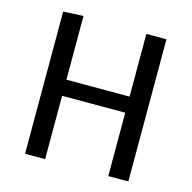

<svg xmlns="http://www.w3.org/2000/svg" viewBox="-102 -786 885 887"><g transform="rotate(15 341.0 -342.5)"><path d="M492 0V-303H190V0H94V-680L190 -685V-380H492V-680H588V0Z"/></g></svg>

Font: Palanquin Medium
Style: Regular
Weight: 500
Designer: Pria Ravichandran
Version: Version 1.0.4